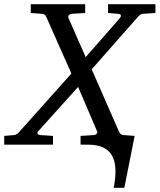

<svg xmlns="http://www.w3.org/2000/svg" viewBox="-64 -691 762 917"><path d="M618.2 -625Q610.4 -624 603.8 -618.9Q597.2 -613.8 594.2 -609.9L374 -359.9L504.9 -61Q509.8 -51.8 514.6 -49.3Q519.5 -46.9 524.9 -45.9L579.1 -42L529.8 206.1H479Q500 99.6 469.7 49.8Q439.5 0 356.9 0H320.8V-42L384.8 -45.9Q393.1 -46.9 397.9 -52.7Q402.8 -58.6 398.9 -65.9L309.1 -275.9L120.1 -65.9Q113.8 -60.1 115 -53.5Q116.2 -46.9 128.9 -45.9L189 -42V0H-43.9V-42L3.9 -45.9Q12.2 -46.9 18.6 -52Q24.9 -57.1 27.8 -61L276.9 -339.8L157.2 -609.9Q153.3 -619.1 148.4 -621.6Q143.6 -624 138.2 -625L83 -628.9V-670.9H342.8V-628.9L277.8 -625Q269.5 -624 264.6 -618.4Q259.8 -612.8 263.2 -605L345.2 -418L508.8 -605Q514.2 -610.8 513.4 -617.4Q512.7 -624 500 -625L452.1 -628.9V-670.9H678.2V-628.9Z"/></svg>

Font: Charis SIL CyrE
Style: Italic
Weight: 400
Italic angle: -11°
Foundry: SIL International
Version: Version 5.000